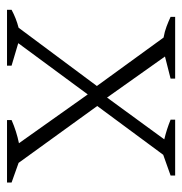

<svg xmlns="http://www.w3.org/2000/svg" viewBox="-6 -513 519 547"><g transform="rotate(90 253.5 -239.5)"><path d="M8 0V-13Q32 -26 59 -33L225 -256L87 -446Q70 -449 55.5 -454.5Q41 -460 28 -466V-479H204V-466L141 -450L258 -285L377 -448Q348 -455 321 -466V-479H480V-466L421 -445L282 -257L444 -33L500 -13V0H322V-13Q354 -27 388 -34L249 -230L103 -32L167 -13V0Z"/></g></svg>

Font: Piazzolla ExtraLight
Style: Regular
Weight: 200
Designer: Juan Pablo del Peral
Foundry: Huerta Tipografica
Version: Version 1.330